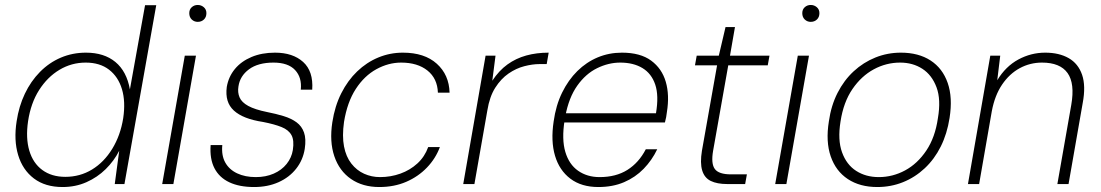

<svg xmlns="http://www.w3.org/2000/svg" viewBox="-20 -741 4431 773"><path d="M232 12Q162 12 116.5 -22.5Q71 -57 53 -117Q35 -177 47 -253Q56 -313 80 -363.5Q104 -414 141 -451.5Q178 -489 225 -509Q272 -529 326 -529Q399 -529 444.5 -491.5Q490 -454 503 -381L564 -720H609L481 0H442L460 -134Q439 -93 405.5 -60Q372 -27 328 -7.5Q284 12 232 12ZM243 -29Q302 -29 350.5 -58.5Q399 -88 432 -142Q465 -196 476 -265Q486 -332 471 -382Q456 -432 419 -460.5Q382 -489 325 -489Q268 -489 219.5 -460Q171 -431 137.5 -378.5Q104 -326 93 -253Q83 -185 98 -134.5Q113 -84 150.5 -56.5Q188 -29 243 -29Z M633 0 724 -517H769L678 0ZM776 -653Q762 -653 752 -662.5Q742 -672 742 -688Q742 -703 752 -712Q762 -721 776 -721Q790 -721 800.5 -712Q811 -703 811 -688Q811 -672 801 -662.5Q791 -653 776 -653Z M1003 12Q944 12 903.5 -7Q863 -26 843.5 -63.5Q824 -101 828 -157H875Q871 -115 887 -86.5Q903 -58 935 -43Q967 -28 1010 -28Q1050 -28 1082 -42Q1114 -56 1134 -81Q1154 -106 1159 -137Q1165 -176 1153.5 -197Q1142 -218 1113.5 -229.5Q1085 -241 1039 -250Q999 -256 969.5 -267.5Q940 -279 921.5 -296Q903 -313 896 -336.5Q889 -360 893 -391Q900 -432 925.5 -463Q951 -494 992.5 -511.5Q1034 -529 1087 -529Q1159 -529 1200.5 -491.5Q1242 -454 1237 -380H1191Q1196 -429 1168 -459Q1140 -489 1081 -489Q1019 -489 982.5 -462Q946 -435 940 -393Q936 -369 944.5 -349Q953 -329 979.5 -314.5Q1006 -300 1055 -290Q1091 -283 1122 -273.5Q1153 -264 1174 -248.5Q1195 -233 1204 -207.5Q1213 -182 1207 -142Q1200 -97 1172.5 -62Q1145 -27 1101.5 -7.5Q1058 12 1003 12Z M1507 12Q1440 12 1393 -20.5Q1346 -53 1326 -112Q1306 -171 1318 -249Q1328 -314 1354 -365.5Q1380 -417 1418 -453.5Q1456 -490 1503 -509.5Q1550 -529 1602 -529Q1689 -529 1738.5 -484.5Q1788 -440 1790 -368H1743Q1741 -425 1701 -457Q1661 -489 1595 -489Q1544 -489 1495.5 -462.5Q1447 -436 1412.5 -383Q1378 -330 1365 -250Q1357 -193 1365 -151.5Q1373 -110 1394.5 -82.5Q1416 -55 1446 -41.5Q1476 -28 1510 -28Q1553 -28 1592 -42Q1631 -56 1660.5 -83Q1690 -110 1704 -149H1751Q1734 -103 1699 -66.5Q1664 -30 1615.5 -9Q1567 12 1507 12Z M1845 0 1935 -517H1975L1962 -416Q1989 -457 2023 -481.5Q2057 -506 2098.5 -517.5Q2140 -529 2189 -529L2181 -483H2152Q2124 -483 2091 -474.5Q2058 -466 2027.5 -445Q1997 -424 1974 -388Q1951 -352 1942 -296L1890 0Z M2389 12Q2321 12 2276.5 -21.5Q2232 -55 2214.5 -114Q2197 -173 2209 -252Q2218 -317 2243 -368Q2268 -419 2304.5 -455Q2341 -491 2386.5 -510Q2432 -529 2484 -529Q2558 -529 2601.5 -497Q2645 -465 2660.5 -411.5Q2676 -358 2665 -290Q2664 -280 2662 -269.5Q2660 -259 2657 -248H2239L2246 -285H2621Q2633 -356 2618 -400.5Q2603 -445 2566.5 -467Q2530 -489 2477 -489Q2430 -489 2384 -466.5Q2338 -444 2304 -396Q2270 -348 2256 -273L2253 -256Q2241 -180 2256 -129.5Q2271 -79 2307.5 -53.5Q2344 -28 2394 -28Q2460 -28 2506 -57Q2552 -86 2580 -140H2626Q2605 -96 2571.5 -61.5Q2538 -27 2492.5 -7.5Q2447 12 2389 12Z M2908 0Q2867 0 2841.5 -12.5Q2816 -25 2807 -55Q2798 -85 2806 -134L2867 -478H2778L2785 -517H2874L2901 -632H2939L2919 -517H3078L3071 -478H2912L2851 -134Q2842 -82 2858 -60.5Q2874 -39 2923 -39H2987L2980 0Z M3101 0 3192 -517H3237L3146 0ZM3244 -653Q3230 -653 3220 -662.5Q3210 -672 3210 -688Q3210 -703 3220 -712Q3230 -721 3244 -721Q3258 -721 3268.5 -712Q3279 -703 3279 -688Q3279 -672 3269 -662.5Q3259 -653 3244 -653Z M3512 12Q3442 12 3393.5 -20Q3345 -52 3324.5 -111.5Q3304 -171 3317 -252Q3326 -316 3352 -367Q3378 -418 3417 -454Q3456 -490 3504.5 -509.5Q3553 -529 3607 -529Q3678 -529 3726.5 -497.5Q3775 -466 3795.5 -407Q3816 -348 3803 -266Q3793 -202 3767.5 -151Q3742 -100 3703 -63.5Q3664 -27 3615.5 -7.5Q3567 12 3512 12ZM3518 -28Q3574 -28 3624 -55Q3674 -82 3709.5 -135Q3745 -188 3756 -265Q3769 -340 3750.5 -389.5Q3732 -439 3693.5 -464Q3655 -489 3604 -489Q3548 -489 3498 -462Q3448 -435 3412 -382.5Q3376 -330 3364 -252Q3352 -178 3370 -128Q3388 -78 3427 -53Q3466 -28 3518 -28Z M3877 0 3967 -517H4007L3995 -418Q4029 -474 4080 -501.5Q4131 -529 4188 -529Q4244 -529 4282.5 -507Q4321 -485 4336.5 -440Q4352 -395 4339 -326L4282 0H4237L4293 -319Q4308 -405 4278 -447Q4248 -489 4175 -489Q4127 -489 4085.5 -466.5Q4044 -444 4014.5 -400.5Q3985 -357 3973 -293L3922 0Z"/></svg>

Font: DM Sans 11pt ExtraLight
Style: Italic
Weight: 250
Italic angle: -10°
Version: Version 4.004;gftools[0.9.30]